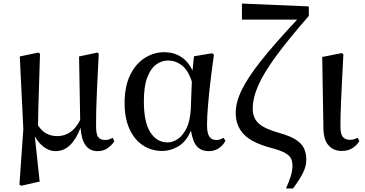

<svg xmlns="http://www.w3.org/2000/svg" viewBox="-20 -838 2065 1085"><path d="M293.9 16.1Q258.8 16.1 228 -7.1Q197.3 -30.3 176.8 -67.9L204.1 188L99.1 211.9L89.8 205.1L111.8 -107.9L91.8 -519L196.8 -541L206.1 -534.2Q203.1 -431.2 200.7 -358.9Q198.2 -286.6 196.8 -232.4Q195.3 -178.2 194.8 -128.9Q217.3 -96.2 244.1 -82.5Q271 -68.8 304.2 -68.8Q342.8 -68.8 375.5 -90.1Q408.2 -111.3 433.1 -160.2L426.8 -519L530.8 -541L538.1 -534.2Q531.7 -416.5 528.3 -339.8Q524.9 -263.2 523.7 -213.1Q522.5 -163.1 522.9 -125Q522.9 -77.6 535.6 -62.3Q548.3 -46.9 574.2 -46.9Q587.4 -46.9 597.4 -50.8Q607.4 -54.7 617.2 -59.1L626 -40Q610.8 -16.1 587.2 0Q563.5 16.1 530.8 16.1Q444.3 16.1 435.1 -116.2Q412.6 -54.7 377.2 -19.3Q341.8 16.1 293.9 16.1Z M897 15.1Q835 15.1 786.9 -17.1Q738.8 -49.3 711.4 -109.9Q684.1 -170.4 684.1 -255.9Q684.1 -350.1 715.6 -414.1Q747.1 -478 798.1 -510.5Q849.1 -543 908.2 -543Q961.9 -543 1002.9 -516.8Q1043.9 -490.7 1067.9 -439L1076.2 -520L1179.2 -537.1L1189 -528.8Q1178.7 -457 1169.7 -381.6Q1160.6 -306.2 1155.3 -240.5Q1149.9 -174.8 1149.9 -131.8Q1149.9 -85 1163.1 -65.9Q1176.3 -46.9 1201.2 -46.9Q1214.8 -46.9 1224.1 -50.3Q1233.4 -53.7 1243.2 -59.1L1253.9 -43Q1242.2 -18.1 1217.5 -1Q1192.9 16.1 1160.2 16.1Q1117.2 16.1 1093 -10.7Q1068.8 -37.6 1059.1 -100.1Q1032.2 -37.1 988 -11Q943.8 15.1 897 15.1ZM1064 -377Q1043 -442.4 1007.1 -469.2Q971.2 -496.1 930.2 -496.1Q893.6 -496.1 862.3 -473.4Q831.1 -450.7 812 -400.1Q793 -349.6 793 -265.1Q793 -147.5 829.6 -90.3Q866.2 -33.2 927.2 -33.2Q955.6 -33.2 984.4 -52.2Q1013.2 -71.3 1033.7 -112.5Q1054.2 -153.8 1058.1 -221.2Z M1596.2 227.1Q1613.8 188 1623.3 156.5Q1632.8 125 1632.8 98.1Q1632.8 76.2 1625 58.8Q1617.2 41.5 1592.3 27.1Q1567.4 12.7 1516.1 -1Q1403.3 -30.8 1357.7 -79.1Q1312 -127.4 1312 -200.2Q1312 -259.8 1346.9 -331.3Q1381.8 -402.8 1458.3 -498.5Q1534.7 -594.2 1659.2 -727.1H1347.2V-817.9L1725.1 -801.8V-748Q1609.9 -616.2 1540.3 -521.2Q1470.7 -426.3 1439.5 -355.2Q1408.2 -284.2 1408.2 -223.1Q1408.2 -171.4 1441.9 -140.4Q1475.6 -109.4 1561 -85.9Q1621.6 -68.8 1654.1 -47.1Q1686.5 -25.4 1698.7 2.2Q1710.9 29.8 1710.9 64Q1710.9 102.1 1691.4 140.6Q1671.9 179.2 1635.7 227.1Z M1911.6 15.1Q1865.2 15.1 1836.7 -16.4Q1808.1 -47.9 1807.6 -116.2L1800.8 -516.1L1912.6 -538.1L1920.4 -530.8Q1915.5 -439 1912.4 -373.8Q1909.2 -308.6 1907.2 -262.7Q1905.3 -216.8 1904.5 -183.8Q1903.8 -150.9 1903.8 -123Q1903.8 -78.1 1918.5 -63Q1933.1 -47.9 1956.5 -47.9Q1970.7 -47.9 1981.2 -51.3Q1991.7 -54.7 2000.5 -59.1L2010.7 -42Q2001 -21 1974.6 -2.9Q1948.2 15.1 1911.6 15.1Z"/></svg>

Font: Source Han Serif TW SemiBold
Style: Regular
Weight: 600
Designer: Ryoko NISHIZUKA Ë•øÂ°öÊ∂ºÂ≠ê (kana & ideographs); Frank Grie√ühammer (Latin, Greek & Cyrillic); Wenlong ZHANG Âº†ÊñáÈæô 
Foundry: Adobe
Version: Version 2.003;hotconv 1.1.1;makeotfexe 2.6.0